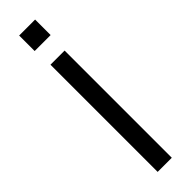

<svg xmlns="http://www.w3.org/2000/svg" viewBox="-307 -899 893 893"><g transform="rotate(-45 139.5 -452.0)"><path d="M93 0V-705H186V0ZM86 -802V-904H191V-802Z"/></g></svg>

Font: Nunito Sans 7pt Condensed Medium
Style: Regular
Weight: 500
Width: 3
Designer: Vernon Adams
Foundry: Vernon Adams
Version: Version 3.101;gftools[0.9.27]